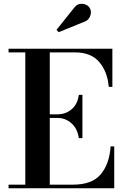

<svg xmlns="http://www.w3.org/2000/svg" viewBox="-20 -1012 674 1032"><path d="M26 0V-19.5H116V-730.5H26V-750H584V-545H564.5Q558 -625.5 514 -678Q470 -730.5 382 -730.5H247.5V-397.5H289.5Q332.5 -397.5 364.8 -424.5Q397 -451.5 403.5 -502H423V-269.5H403.5Q397 -319.5 364.8 -348.8Q332.5 -378 289.5 -378H247.5V-19.5H372Q474.5 -19.5 521.2 -74.8Q568 -130 574.5 -225H594V0ZM295 -839 284 -852 376.5 -967.5Q389 -986 406.2 -990Q423.5 -994 438.8 -988Q454 -982 461.5 -970.5Q474 -951 465 -926.2Q456 -901.5 429.5 -893.5Z"/></svg>

Font: Bodoni Moda SemiBold
Style: Regular
Weight: 600
Designer: Owen Earl
Foundry: indestructible type
Version: Version 2.005; ttfautohint (v1.8.4.7-5d5b)